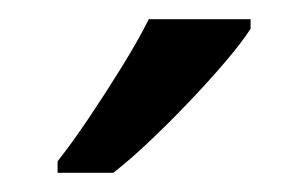

<svg xmlns="http://www.w3.org/2000/svg" viewBox="-20 -786 321 200"><path d="M241 -756Q232 -742 215 -722Q198 -702 177.5 -680.5Q157 -659 136.5 -639.5Q116 -620 98 -606H40V-618Q55 -637 72.5 -663Q90 -689 107 -716.5Q124 -744 135 -766H241Z"/></svg>

Font: Noto Sans Georgian
Style: Regular
Weight: 400
Designer: Monotype Design Team, Akaki Razmadze
Foundry: Google LLC
Version: Version 2.002